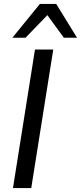

<svg xmlns="http://www.w3.org/2000/svg" viewBox="-20 -957 412 977"><path d="M46 0 158 -705H251L139 0ZM43 -765 183 -937H266L372 -765H305L221 -880L110 -765Z"/></svg>

Font: Nunito Sans 12pt Medium
Style: Italic
Weight: 500
Italic angle: -9°
Designer: Vernon Adams
Foundry: Vernon Adams
Version: Version 3.101;gftools[0.9.27]